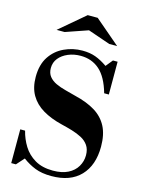

<svg xmlns="http://www.w3.org/2000/svg" viewBox="-143 -1060 857 1154"><g transform="rotate(15 285.5 -482.5)"><path d="M293 13Q234 13 192 -3.5Q150 -20 113 -48L70 0H41V-210H71Q83 -161 109.5 -118Q136 -75 181.5 -48Q227 -21 294 -21Q350 -21 387.5 -40Q425 -59 444 -91.5Q463 -124 463 -161Q463 -198 446.5 -222Q430 -246 402.5 -260.5Q375 -275 341.5 -285Q308 -295 274 -303Q204 -320 153.5 -350Q103 -380 76 -426.5Q49 -473 49 -539Q49 -615 81.5 -664.5Q114 -714 167.5 -739Q221 -764 281 -764Q327 -764 362.5 -751Q398 -738 437 -711L472 -754H501V-550H472Q445 -645 396.5 -688Q348 -731 278 -731Q236 -731 200.5 -716Q165 -701 144 -675Q123 -649 123 -614Q123 -582 139.5 -561.5Q156 -541 183 -528.5Q210 -516 243 -507.5Q276 -499 309 -490Q384 -472 434.5 -441Q485 -410 511 -360Q537 -310 537 -235Q537 -119 474 -53Q411 13 293 13ZM97 -844 255 -978H317L474 -844H425L286 -892L147 -844Z"/></g></svg>

Font: Libre Bodoni SemiBold
Style: Regular
Weight: 600
Designer: Pablo Impallari, Rodrigo Fuenzalida
Foundry: Impallari Type
Version: Version 2.005;gftools[0.9.23]